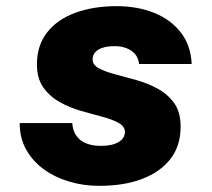

<svg xmlns="http://www.w3.org/2000/svg" viewBox="-20 -592 690 624"><path d="M302 12Q252 12 206 -1.5Q160 -15 123.5 -41Q87 -67 65.5 -105Q44 -143 44 -192H215Q217 -157 240.5 -137.5Q264 -118 309 -118Q345 -118 365.5 -130.5Q386 -143 386 -163Q386 -181 365.5 -192.5Q345 -204 312.5 -212.5Q280 -221 243.5 -231.5Q207 -242 174.5 -260Q142 -278 121 -307.5Q100 -337 100 -383Q100 -444 133 -486.5Q166 -529 225 -550.5Q284 -572 359 -572Q425 -572 479 -551Q533 -530 566.5 -488Q600 -446 603 -384H432Q429 -412 407 -427Q385 -442 352 -442Q318 -442 299.5 -430.5Q281 -419 281 -399Q281 -381 301.5 -370Q322 -359 354.5 -350.5Q387 -342 424 -331.5Q461 -321 493 -303.5Q525 -286 546 -257Q567 -228 567 -180Q567 -118 534 -75.5Q501 -33 442 -10.5Q383 12 302 12Z"/></svg>

Font: Azeret Mono Thin ExtraBold
Style: Italic
Weight: 800
Italic angle: -12°
Version: Version 1.002